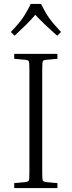

<svg xmlns="http://www.w3.org/2000/svg" viewBox="-20 -953 363 973"><path d="M52 -655V-680H271V-655L216 -650Q200 -649 197 -642.5Q194 -636 194 -601V-79Q194 -44 197 -38Q200 -32 216 -30L271 -25V0H52V-25L107 -30Q123 -32 126 -38Q129 -44 129 -79V-601Q129 -636 126 -642.5Q123 -649 107 -650ZM289 -791 270 -772Q238 -800 210.5 -826Q183 -852 159 -878Q137 -852 111 -826.5Q85 -801 54 -772L35 -791Q60 -817 76.5 -837Q93 -857 106.5 -879Q120 -901 136 -933H188Q204 -901 217.5 -879Q231 -857 248 -837Q265 -817 289 -791Z"/></svg>

Font: Inria Serif Light
Style: Regular
Weight: 300
Designer: Black Foundry Team
Foundry: Black Foundry
Version: Version 1.000; ttfautohint (v1.8.3)